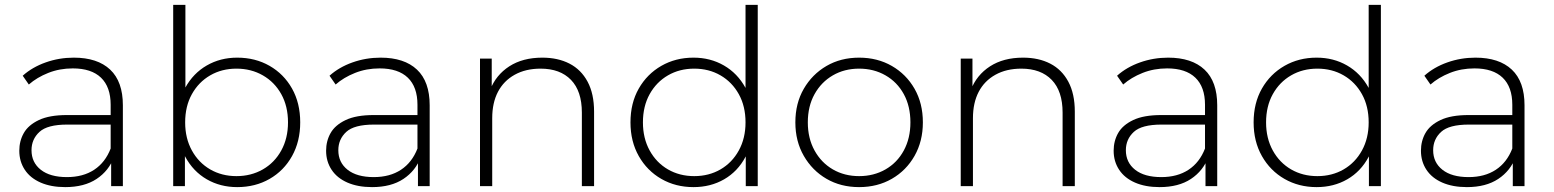

<svg xmlns="http://www.w3.org/2000/svg" viewBox="-20 -762 6361 786"><path d="M435 0V-119L433 -137V-333Q433 -406 393.5 -444Q354 -482 278 -482Q224 -482 177.5 -463.5Q131 -445 98 -416L73 -452Q112 -487 167 -506.5Q222 -526 282 -526Q379 -526 431 -477Q483 -428 483 -331V0ZM247 4Q189 4 146.5 -14.5Q104 -33 81.5 -67Q59 -101 59 -145Q59 -185 77.5 -217.5Q96 -250 139 -270.5Q182 -291 254 -291H446V-252H255Q174 -252 141.5 -222Q109 -192 109 -147Q109 -97 147 -67Q185 -37 254 -37Q320 -37 365.5 -67Q411 -97 433 -154L447 -120Q426 -63 375.5 -29.5Q325 4 247 4Z M951 4Q882 4 826.5 -28Q771 -60 738.5 -120Q706 -180 706 -261Q706 -344 738.5 -403Q771 -462 826.5 -494Q882 -526 951 -526Q1025 -526 1083.5 -492.5Q1142 -459 1175.5 -399.5Q1209 -340 1209 -261Q1209 -183 1175.5 -123Q1142 -63 1083.5 -29.5Q1025 4 951 4ZM689 0V-742H739V-353L729 -262L737 -171V0ZM948 -41Q1008 -41 1056 -68.5Q1104 -96 1131.5 -146Q1159 -196 1159 -261Q1159 -327 1131.5 -376.5Q1104 -426 1056 -453.5Q1008 -481 948 -481Q888 -481 840.5 -453.5Q793 -426 765.5 -376.5Q738 -327 738 -261Q738 -196 765.5 -146Q793 -96 840.5 -68.5Q888 -41 948 -41Z M1691 0V-119L1689 -137V-333Q1689 -406 1649.5 -444Q1610 -482 1534 -482Q1480 -482 1433.5 -463.5Q1387 -445 1354 -416L1329 -452Q1368 -487 1423 -506.5Q1478 -526 1538 -526Q1635 -526 1687 -477Q1739 -428 1739 -331V0ZM1503 4Q1445 4 1402.5 -14.5Q1360 -33 1337.5 -67Q1315 -101 1315 -145Q1315 -185 1333.5 -217.5Q1352 -250 1395 -270.5Q1438 -291 1510 -291H1702V-252H1511Q1430 -252 1397.5 -222Q1365 -192 1365 -147Q1365 -97 1403 -67Q1441 -37 1510 -37Q1576 -37 1621.5 -67Q1667 -97 1689 -154L1703 -120Q1682 -63 1631.5 -29.5Q1581 4 1503 4Z M1945 0V-522H1993V-377L1986 -393Q2010 -455 2065 -490.5Q2120 -526 2200 -526Q2264 -526 2311.5 -501.5Q2359 -477 2385.5 -427.5Q2412 -378 2412 -305V0H2362V-301Q2362 -389 2317.5 -435Q2273 -481 2193 -481Q2132 -481 2087 -456Q2042 -431 2018.5 -386Q1995 -341 1995 -278V0Z M2819 4Q2746 4 2687.5 -29.5Q2629 -63 2595 -123Q2561 -183 2561 -261Q2561 -340 2595 -399.5Q2629 -459 2687.5 -492.5Q2746 -526 2819 -526Q2888 -526 2943.5 -494Q2999 -462 3031.5 -403Q3064 -344 3064 -261Q3064 -180 3032 -120Q3000 -60 2944.5 -28Q2889 4 2819 4ZM2822 -41Q2882 -41 2929.5 -68.5Q2977 -96 3004.5 -146Q3032 -196 3032 -261Q3032 -327 3004.5 -376.5Q2977 -426 2929.5 -453.5Q2882 -481 2822 -481Q2762 -481 2714.5 -453.5Q2667 -426 2639.5 -376.5Q2612 -327 2612 -261Q2612 -196 2639.5 -146Q2667 -96 2714.5 -68.5Q2762 -41 2822 -41ZM3033 0V-171L3042 -262L3032 -353V-742H3082V0Z M3497 4Q3422 4 3363.5 -30Q3305 -64 3270.5 -124Q3236 -184 3236 -261Q3236 -339 3270.5 -398.5Q3305 -458 3363.5 -492Q3422 -526 3497 -526Q3572 -526 3631 -492Q3690 -458 3724 -398.5Q3758 -339 3758 -261Q3758 -184 3724 -124Q3690 -64 3631 -30Q3572 4 3497 4ZM3497 -41Q3557 -41 3605 -68.5Q3653 -96 3680 -146Q3707 -196 3707 -261Q3707 -327 3680 -376.5Q3653 -426 3605 -453.5Q3557 -481 3497 -481Q3437 -481 3389.5 -453.5Q3342 -426 3314.5 -376.5Q3287 -327 3287 -261Q3287 -196 3314.5 -146Q3342 -96 3389.5 -68.5Q3437 -41 3497 -41Z M3913 0V-522H3961V-377L3954 -393Q3978 -455 4033 -490.5Q4088 -526 4168 -526Q4232 -526 4279.5 -501.5Q4327 -477 4353.5 -427.5Q4380 -378 4380 -305V0H4330V-301Q4330 -389 4285.5 -435Q4241 -481 4161 -481Q4100 -481 4055 -456Q4010 -431 3986.5 -386Q3963 -341 3963 -278V0Z M4915 0V-119L4913 -137V-333Q4913 -406 4873.5 -444Q4834 -482 4758 -482Q4704 -482 4657.5 -463.5Q4611 -445 4578 -416L4553 -452Q4592 -487 4647 -506.5Q4702 -526 4762 -526Q4859 -526 4911 -477Q4963 -428 4963 -331V0ZM4727 4Q4669 4 4626.5 -14.5Q4584 -33 4561.5 -67Q4539 -101 4539 -145Q4539 -185 4557.5 -217.5Q4576 -250 4619 -270.5Q4662 -291 4734 -291H4926V-252H4735Q4654 -252 4621.5 -222Q4589 -192 4589 -147Q4589 -97 4627 -67Q4665 -37 4734 -37Q4800 -37 4845.5 -67Q4891 -97 4913 -154L4927 -120Q4906 -63 4855.5 -29.5Q4805 4 4727 4Z M5370 4Q5297 4 5238.5 -29.5Q5180 -63 5146 -123Q5112 -183 5112 -261Q5112 -340 5146 -399.5Q5180 -459 5238.5 -492.5Q5297 -526 5370 -526Q5439 -526 5494.5 -494Q5550 -462 5582.5 -403Q5615 -344 5615 -261Q5615 -180 5583 -120Q5551 -60 5495.5 -28Q5440 4 5370 4ZM5373 -41Q5433 -41 5480.5 -68.5Q5528 -96 5555.5 -146Q5583 -196 5583 -261Q5583 -327 5555.5 -376.5Q5528 -426 5480.5 -453.5Q5433 -481 5373 -481Q5313 -481 5265.5 -453.5Q5218 -426 5190.5 -376.5Q5163 -327 5163 -261Q5163 -196 5190.5 -146Q5218 -96 5265.5 -68.5Q5313 -41 5373 -41ZM5584 0V-171L5593 -262L5583 -353V-742H5633V0Z M6173 0V-119L6171 -137V-333Q6171 -406 6131.5 -444Q6092 -482 6016 -482Q5962 -482 5915.5 -463.5Q5869 -445 5836 -416L5811 -452Q5850 -487 5905 -506.5Q5960 -526 6020 -526Q6117 -526 6169 -477Q6221 -428 6221 -331V0ZM5985 4Q5927 4 5884.5 -14.5Q5842 -33 5819.5 -67Q5797 -101 5797 -145Q5797 -185 5815.5 -217.5Q5834 -250 5877 -270.5Q5920 -291 5992 -291H6184V-252H5993Q5912 -252 5879.5 -222Q5847 -192 5847 -147Q5847 -97 5885 -67Q5923 -37 5992 -37Q6058 -37 6103.5 -67Q6149 -97 6171 -154L6185 -120Q6164 -63 6113.5 -29.5Q6063 4 5985 4Z"/></svg>

Font: Montserrat Thin Light
Style: Regular
Weight: 300
Version: Version 9.000